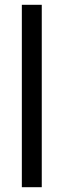

<svg xmlns="http://www.w3.org/2000/svg" viewBox="-20 -780 264 800"><path d="M154 0H71V-760H154Z"/></svg>

Font: Noto Sans Bengali UI Condensed
Style: Regular
Weight: 400
Width: 3
Designer: Jelle Bosma - Monotype Design Team
Foundry: Monotype Imaging Inc.
Version: Version 2.003; ttfautohint (v1.8.4.7-5d5b)